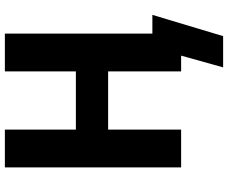

<svg xmlns="http://www.w3.org/2000/svg" viewBox="-92 -652 913 768"><g transform="rotate(-90 364.0 -268.5)"><path d="M478 168 525 0H463V-115H688L603 168ZM78 0V-705H229V-421H462V-705H613V0H462V-292H229V0Z"/></g></svg>

Font: Nunito Sans 7pt Condensed ExtraBold
Style: Regular
Weight: 800
Width: 3
Designer: Vernon Adams
Foundry: Vernon Adams
Version: Version 3.101;gftools[0.9.27]